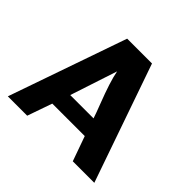

<svg xmlns="http://www.w3.org/2000/svg" viewBox="-167 -881 1066 1066"><g transform="rotate(45 366.5 -347.5)"><path d="M21 0 263 -695H458L700 0H531L479 -146H224L173 0ZM261 -250H444Q435 -278 412 -337.5Q389 -397 374 -443.5Q359 -490 352 -527Z"/></g></svg>

Font: Coval
Style: Black
Weight: 1000
Foundry: Context Ltd
Version: Version 001.000